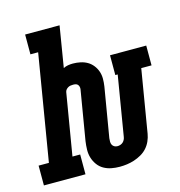

<svg xmlns="http://www.w3.org/2000/svg" viewBox="-151 -832 878 937"><g transform="rotate(-15 287.5 -363.5)"><path d="M340 8Q318 8 297.5 4Q277 0 259.5 -10Q242 -20 230 -36.5Q218 -53 212 -72.5Q206 -92 206.5 -113.5Q207 -135 210 -156L252 -407Q253 -413 251.5 -419.5Q250 -426 246 -430.5Q242 -435 236 -436.5Q230 -438 223 -438Q216 -438 209.5 -437Q203 -436 197 -432.5Q191 -429 186.5 -423.5Q182 -418 181 -411L129 -100H168V0H-42V-100H10L99 -635H60V-735H234L200 -528Q211 -534 223.5 -536Q236 -538 248 -538Q267 -538 286 -534Q305 -530 320.5 -521Q336 -512 347.5 -497.5Q359 -483 365 -465.5Q371 -448 371 -429Q371 -410 368 -390L326 -140Q325 -131 325 -122.5Q325 -114 328.5 -107Q332 -100 339 -96Q346 -92 355 -92Q362 -92 369.5 -94.5Q377 -97 382.5 -102Q388 -107 391.5 -114Q395 -121 396 -129L446 -430H434V-530H617V-430H565L512 -112Q509 -94 501 -76Q493 -58 480 -43.5Q467 -29 449.5 -19Q432 -9 413.5 -3Q395 3 376.5 5.5Q358 8 340 8Z"/></g></svg>

Font: Iosevka Curly Slab ExObl
Style: Bold
Weight: 700
Width: 7
Italic angle: -9°
Monospace: yes
Designer: Belleve Invis
Foundry: Belleve Invis
Version: Version 11.0.0; ttfautohint (v1.8.3)